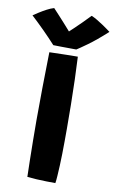

<svg xmlns="http://www.w3.org/2000/svg" viewBox="-152 -942 606 1002"><g transform="rotate(10 151.0 -441.0)"><path d="M216 9Q196.5 9 169.8 8.5Q143 8 115.8 6.5Q88.5 5 66.5 2.5Q65.5 -30 64.5 -80.8Q63.5 -131.5 62.8 -189Q62 -246.5 62 -298.5Q62 -378.5 63.2 -469.5Q64.5 -560.5 66.5 -658Q75 -658.5 93.5 -658.8Q112 -659 135.2 -659.8Q158.5 -660.5 180.2 -660.8Q202 -661 217 -661Q220 -607.5 222 -542.2Q224 -477 225 -409Q226 -341 226 -278.5Q226 -247.5 225.8 -214Q225.5 -180.5 225 -147.5Q224.5 -114.5 223 -84.5Q221.5 -54.5 220 -30.2Q218.5 -6 216 9ZM251 -883.5Q264 -878.5 280.5 -868.8Q297 -859 313.2 -848.2Q329.5 -837.5 341.5 -828.5Q353.5 -819.5 357 -817Q298 -763.5 258.2 -735Q218.5 -706.5 202.5 -696.5Q191.5 -696.5 168.5 -696.8Q145.5 -697 121 -697.2Q96.5 -697.5 80.5 -698Q48.5 -733 15.8 -765.8Q-17 -798.5 -53.5 -832.5Q-42.5 -840 -24.5 -851.5Q-6.5 -863 13.8 -873.8Q34 -884.5 51.5 -889.5Q67.5 -872.5 83.5 -855Q99.5 -837.5 113.5 -822Q127.5 -806.5 137.5 -795Q147.5 -783.5 152 -778.5H144Q151 -784.5 169.5 -802.2Q188 -820 210.5 -842Q233 -864 251 -883.5Z"/></g></svg>

Font: Grandstander Thin
Style: Bold
Weight: 700
Version: Version 1.200